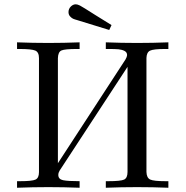

<svg xmlns="http://www.w3.org/2000/svg" viewBox="-20 -882 873 902"><path d="M60.1 0V-30.8H74.2Q130.4 -30.8 146.7 -38.3Q163.1 -45.9 163.1 -73.2V-608.9Q163.1 -636.7 146 -644.3Q128.9 -651.9 70.8 -651.9H60.1V-683.1Q134.3 -680.2 207 -680.2Q279.8 -680.2 354 -683.1V-651.9H341.8Q284.7 -651.9 268.8 -645Q252.9 -638.2 252 -608.9V-115.2L569.8 -603Q576.7 -615.2 577.1 -623Q577.1 -636.2 565.2 -642.6Q553.2 -648.9 537.1 -650.4Q521 -651.9 490.2 -651.9Q482.4 -651.9 477.1 -651.9V-683.1Q550.3 -680.2 624.3 -680.2Q698.2 -680.2 771 -683.1V-651.9H756.8Q700.7 -651.9 684.8 -644Q668.9 -636.2 668 -609.9V-74.2Q668.9 -46.4 685.5 -38.6Q702.1 -30.8 757.8 -30.8H771V0Q697.8 -2.9 623.8 -2.9Q549.8 -2.9 477.1 0V-30.8H488.8Q546.9 -30.8 563 -38.3Q579.1 -45.9 579.1 -74.2V-567.9L259.8 -80.1Q253.9 -70.3 253.9 -60.1Q253.9 -40 276.4 -35.4Q298.8 -30.8 354 -30.8V0Q279.8 -2.9 207 -2.9Q134.3 -2.9 60.1 0ZM301.8 -825.2Q301.8 -840.3 312.5 -851.1Q323.2 -861.8 335.9 -861.8Q343.8 -861.8 355.5 -856Q367.2 -850.1 426.8 -812Q471.7 -784.2 503.9 -764.2L493.2 -741.2Q486.3 -743.2 344.2 -787.1Q330.1 -791 323.5 -793.9Q316.9 -796.9 309.3 -804.9Q301.8 -813 301.8 -825.2Z"/></svg>

Font: CMU Serif Upright Italic
Style: UprightItalic
Weight: 500
Version: Version 0.7.0